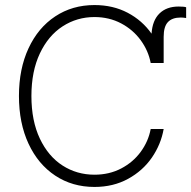

<svg xmlns="http://www.w3.org/2000/svg" viewBox="-20 -737 764 767"><path d="M582 -485.4Q572.8 -534.2 542.2 -576.2Q511.7 -618.2 463.9 -643.6Q416 -668.9 357.4 -668.9Q287.6 -668.9 230.2 -631.8Q172.9 -594.7 139.2 -523.4Q105.5 -452.1 105.5 -353.5Q105.5 -254.4 139.2 -183.3Q172.9 -112.3 230 -75.7Q287.1 -39.1 357.4 -39.1Q416.5 -39.1 464.1 -64Q511.7 -88.9 542.2 -130.6Q572.8 -172.4 582 -221.7H633.8Q623 -160.2 586.7 -107.4Q550.3 -54.7 491.5 -22.5Q432.6 9.8 357.4 9.8Q269 9.8 200.7 -35.4Q132.3 -80.6 94 -162.8Q55.7 -245.1 55.7 -353.5Q55.7 -461.9 94 -544.2Q132.3 -626.5 200.7 -671.6Q269 -716.8 357.4 -716.8Q431.6 -716.8 490 -686Q548.3 -655.3 585.4 -602.5Q588.9 -655.8 617.2 -683.3Q645.5 -710.9 693.4 -710.9Q715.8 -710.9 723.6 -708V-665Q711.9 -667 702.1 -667Q668 -667 650.9 -648.9Q633.8 -630.9 633.8 -589.8V-485.4Z"/></svg>

Font: Pretendard JP ExtraLight
Style: Regular
Weight: 200
Designer: Base glyphs from Inter by Rasmus Andersson; Hangeul glyphs from Noto Sans CJK(Source Han Sans) by Jang Soo-young and Kan
Foundry: Kil Hyung-jin
Version: Version 1.309